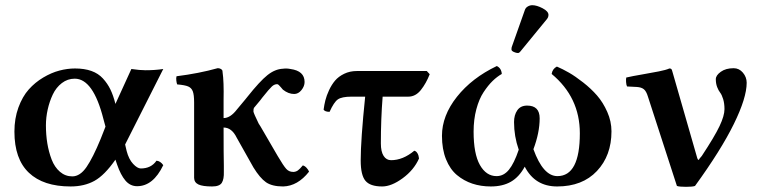

<svg xmlns="http://www.w3.org/2000/svg" viewBox="-20 -704 2905 735"><path d="M155.8 -224.1Q155.8 -188.5 161.1 -155.5Q166.5 -122.6 177.7 -93.3Q189 -64 209.5 -46.4Q230 -28.8 256.8 -28.8Q286.6 -28.8 311.3 -64.7Q335.9 -100.6 365.2 -171.9L383.8 -219.2L376 -248Q336.9 -402.8 266.1 -402.8Q238.8 -402.8 216.8 -386Q194.8 -369.1 182.1 -342.3Q169.4 -315.4 162.6 -284.9Q155.8 -254.4 155.8 -224.1ZM35.2 -200.2Q35.2 -250.5 50.5 -292.5Q65.9 -334.5 90.1 -361.6Q114.3 -388.7 145.5 -407.2Q176.8 -425.8 207.3 -433.8Q237.8 -441.9 267.1 -441.9Q303.2 -441.9 329.8 -432.4Q356.4 -422.9 374 -403.6Q391.6 -384.3 402.6 -361.6Q413.6 -338.9 421.9 -306.2L482.9 -439.9Q515.1 -435.1 537.1 -435.1Q573.7 -435.1 605 -439.9L459 -150.9L464.8 -126Q473.1 -94.2 489.5 -76.7Q505.9 -59.1 519 -59.1Q558.6 -59.1 579.1 -88.9Q594.2 -87.4 605 -71.8Q566.4 8.8 504.9 8.8Q478.5 8.8 460.2 -12.7Q441.9 -34.2 428.2 -74.2L421.9 -92.8Q380.4 -33.2 341.6 -11.7Q302.7 9.8 250 9.8Q146 9.8 90.6 -42.7Q35.2 -95.2 35.2 -200.2Z M836.9 -46.9Q837.9 -18.1 829.1 -4.2Q820.3 9.8 792 9.8Q755.9 9.8 739.7 2.2Q723.6 -5.4 723.1 -22.9V-49.8V-312Q723.1 -341.3 718 -354.5Q712.9 -367.7 700.4 -373Q688 -378.4 658.2 -380.9Q656.2 -385.7 655 -395.5Q653.8 -405.3 655.8 -412.1Q741.7 -422.9 813 -442.9Q818.8 -442.9 820.8 -441.9Q827.1 -440.4 830.1 -436Q832 -434.1 832 -428.2Q837.4 -391.6 835.9 -320.8V-252Q861.8 -252 887.2 -285.2L918.9 -323.2Q924.8 -331.1 926.8 -333Q974.6 -393.1 1003.7 -416.3Q1032.7 -439.5 1063 -440.9Q1077.6 -442.9 1091.8 -439.9Q1146 -432.6 1146 -390.1Q1146 -374 1134 -359.1Q1122.1 -344.2 1106 -344.2Q1084 -344.2 1063 -360.8Q1060.5 -363.3 1055.7 -369.4Q1050.8 -375.5 1047.1 -378.7Q1043.5 -381.8 1041 -381.8Q1030.3 -381.8 1020.8 -373Q1011.2 -364.3 983.9 -330.1Q981 -327.1 976.1 -319.8L952.1 -291Q950.2 -288.1 950.2 -276.9Q951.2 -270 970.2 -231Q974.6 -225.1 977.1 -220.2L1043 -106.9Q1065.4 -68.8 1075.9 -57.4Q1086.4 -45.9 1102.1 -45.9H1104Q1113.3 -46.4 1120.6 -51.8Q1127.9 -57.1 1139.2 -70.8Q1147 -68.8 1153.8 -61.3Q1160.6 -53.7 1163.1 -46.9Q1119.6 8.3 1064 9.8Q1021.5 9.8 998.3 -6.3Q975.1 -22.5 950.2 -63L886.2 -176.8Q867.2 -215.8 835.9 -215.8Q835.9 -107.9 836.9 -69.8Z M1377.9 -334H1325.7Q1288.6 -334 1273.4 -323.5Q1258.3 -313 1241.7 -275.9Q1224.1 -275.9 1218.8 -284.2Q1221.2 -302.7 1225.6 -320.3Q1230 -337.9 1239.7 -358.9Q1249.5 -379.9 1262.7 -395.5Q1275.9 -411.1 1297.6 -421.6Q1319.3 -432.1 1345.7 -432.1H1613.8L1625 -419.9Q1611.3 -384.8 1591.1 -359.4Q1570.8 -334 1543 -334H1444.8Q1438 -248.5 1438 -154.8Q1438 -123.5 1448.5 -107.2Q1459 -90.8 1477.1 -90.8Q1522.5 -90.8 1565.9 -127Q1573.2 -125.5 1578.1 -117.2Q1583 -108.9 1584 -97.2Q1564.5 -53.2 1521.5 -21.7Q1478.5 9.8 1442.9 9.8Q1397 9.8 1378.9 -12Q1360.8 -33.7 1360.8 -89.8Q1360.8 -168.5 1377.9 -334Z M2320.8 -201.2Q2320.8 -108.4 2265.1 -49.3Q2209.5 9.8 2112.8 9.8Q2027.8 9.8 1988.8 -65.9Q1967.3 -26.4 1935.8 -8.3Q1904.3 9.8 1858.9 9.8Q1820.8 9.8 1788.3 -1Q1755.9 -11.7 1729.2 -33.9Q1702.6 -56.2 1687.3 -94.5Q1671.9 -132.8 1671.9 -184.1Q1671.9 -261.2 1729.2 -333.5Q1786.6 -405.8 1881.8 -451.2Q1899.4 -442.9 1900.9 -420.9Q1882.8 -410.6 1865.7 -394Q1848.6 -377.4 1831.3 -351.3Q1814 -325.2 1803.5 -285.9Q1793 -246.6 1793 -200.2Q1793 -115.2 1817.1 -72.5Q1841.3 -29.8 1880.9 -29.8Q1908.2 -29.8 1928.2 -54.2Q1948.2 -78.6 1965.8 -130.9Q1947.8 -182.1 1947.8 -236.8Q1947.8 -263.7 1960.2 -281.7Q1972.7 -299.8 1998 -299.8Q2045.9 -299.8 2045.9 -251Q2045.9 -196.3 2022 -132.8Q2059.1 -29.8 2113.8 -29.8Q2199.7 -29.8 2199.7 -193.8Q2199.7 -331.5 2091.8 -420.9Q2094.7 -440.4 2111.8 -449.2Q2134.3 -439.5 2158.2 -425.8Q2182.1 -412.1 2212.4 -388.4Q2242.7 -364.7 2265.6 -338.4Q2288.6 -312 2304.7 -275.6Q2320.8 -239.3 2320.8 -201.2ZM2017.6 -684.1Q2034.7 -684.1 2057.1 -672.4Q2079.6 -660.6 2079.6 -647Q2079.6 -638.2 2073.7 -630.9L1973.6 -508.8Q1967.8 -501 1962.9 -501Q1956.1 -501 1947 -505.1Q1938 -509.3 1938 -514.2Q1938 -521 1939 -523.9L1989.7 -667Q1992.7 -674.8 2000.7 -679.4Q2008.8 -684.1 2017.6 -684.1Z M2460.4 -334Q2454.1 -355 2444.6 -362.5Q2435.1 -370.1 2417.5 -371.1L2380.4 -373Q2377.4 -378.9 2376.7 -390.1Q2376 -401.4 2377.4 -407.2Q2400.4 -412.6 2437.7 -418.9Q2475.1 -425.3 2502.2 -430.7Q2529.3 -436 2542.5 -441.9Q2547.9 -441.9 2550 -439.7Q2552.2 -437.5 2554.2 -429.2L2649.4 -98.1Q2650.9 -94.2 2652.1 -92.8Q2653.3 -91.3 2654.8 -92.3Q2656.2 -93.3 2658.2 -97.2Q2662.1 -101.1 2666.5 -106.9Q2715.8 -181.6 2734.6 -221.4Q2753.4 -261.2 2753.4 -286.1Q2753.4 -308.1 2748.3 -324.7Q2743.2 -341.3 2736.8 -349.4Q2730.5 -357.4 2725.3 -370.8Q2720.2 -384.3 2720.2 -400.9Q2720.2 -415.5 2739.3 -429.2Q2758.3 -442.9 2788.6 -442.9Q2809.6 -442.9 2824 -425.8Q2838.4 -408.7 2838.4 -387.2Q2838.4 -329.6 2789.3 -229.5Q2740.2 -129.4 2640.6 7.8Q2631.8 11.2 2606.4 11.2Q2580.1 11.2 2571.3 7.8Z"/></svg>

Font: Common Serif SemiBold
Style: Regular
Weight: 600
Designer: Philipp H. Poll, Khaled Hosny
Foundry: Stefan Peev, Context Ltd.
Version: Version 1.026